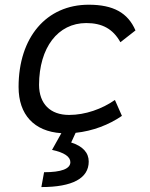

<svg xmlns="http://www.w3.org/2000/svg" viewBox="-20 -547 626 802"><path d="M268.6 -66.9C189.9 -66.9 143.6 -113.3 143.1 -192.4C143.6 -348.1 221.7 -450.7 340.3 -450.7C406.2 -450.7 451.7 -426.8 482.9 -370.6L545.9 -419.9C514.2 -493.7 453.1 -527.3 350.6 -527.3C173.8 -527.3 57.6 -391.1 57.6 -183.6C57.6 -67.9 122.6 2 236.3 9.3L197.3 79.1C248 89.8 273.9 107.4 273.9 130.4C273.9 158.2 236.3 172.4 164.1 172.4L152.8 234.4C282.7 234.4 350.6 197.8 350.6 127.9C350.6 90.8 325.7 63.5 277.3 48.3L295.9 7.8C367.2 0.5 435.5 -25.9 489.3 -63L460 -129.4C406.2 -91.8 336.4 -66.9 268.6 -66.9Z"/></svg>

Font: Cascadia Mono NF SemiLight
Style: Italic
Weight: 350
Italic angle: -10°
Monospace: yes
Designer: Aaron Bell
Foundry: Saja Typeworks
Version: Version 2404.023